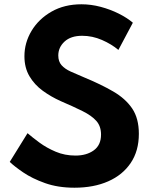

<svg xmlns="http://www.w3.org/2000/svg" viewBox="-20 -860 722 896"><path d="M327.5 16Q417.5 16 485 -13.8Q552.5 -43.5 590.2 -99.8Q628 -156 628 -235.5Q628 -307.5 596.8 -353.8Q565.5 -400 508.2 -433.2Q451 -466.5 373.5 -498.5Q337.5 -513.5 310 -526Q282.5 -538.5 267.2 -555.8Q252 -573 252 -601Q252 -639 281.2 -666Q310.5 -693 363.5 -693Q411 -693 455.8 -673.5Q500.5 -654 532.5 -627L600 -754Q573 -777 534 -796.5Q495 -816 450 -828Q405 -840 360 -840Q280.5 -840 220.5 -805.8Q160.5 -771.5 127.2 -716Q94 -660.5 94 -597.5Q94 -544 117.5 -504.2Q141 -464.5 179.5 -436.5Q218 -408.5 262.5 -388.5Q323 -362.5 365.2 -341.5Q407.5 -320.5 429.5 -295.8Q451.5 -271 451.5 -232Q451.5 -183 417.8 -158.5Q384 -134 332 -134Q282.5 -134 240 -152Q197.5 -170 164.2 -194.5Q131 -219 108.5 -238.5L25.5 -104.5Q46.5 -84 88.2 -55.5Q130 -27 190.2 -5.5Q250.5 16 327.5 16Z"/></svg>

Font: Spartan
Style: Bold
Weight: 700
Designer: Matt Bailey, Mirko Velimirovic
Foundry: Matt Bailey
Version: Version 1.003; ttfautohint (v1.8.3)